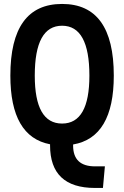

<svg xmlns="http://www.w3.org/2000/svg" viewBox="-20 -723 626 968"><path d="M459 224.6Q232.4 224.6 232.4 9.8V4.4Q32.2 -33.7 32.2 -341.8Q32.2 -703.1 293 -703.1Q553.7 -703.1 553.7 -341.8Q553.7 -29.8 348.6 5.4V10.7Q348.6 115.7 459 115.7H508.8L499 224.6ZM293 -100.1Q430.7 -100.1 430.7 -341.8Q430.7 -593.3 293 -593.3Q155.3 -593.3 155.3 -341.8Q155.3 -100.1 293 -100.1Z"/></svg>

Font: Cascadia Mono PL SemiBold
Style: Regular
Weight: 600
Monospace: yes
Designer: Aaron Bell
Foundry: Saja Typeworks
Version: Version 2404.023; ttfautohint (v1.8.4)